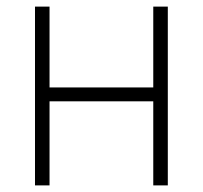

<svg xmlns="http://www.w3.org/2000/svg" viewBox="-20 -561 614 581"><path d="M458 -296.4V-254.4H117.7V-296.4ZM129.9 -541V0H85.9V-541ZM487.8 -541V0H443.8V-541Z"/></svg>

Font: Inter 17pt ExtraLight
Style: Regular
Weight: 250
Version: Version 4.001;git-66647c0bb